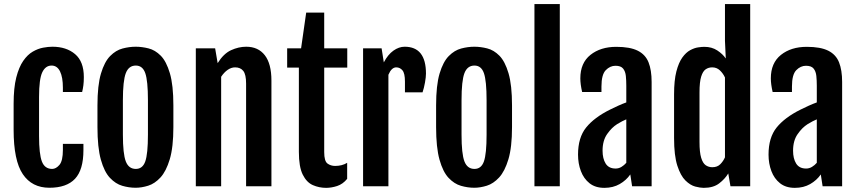

<svg xmlns="http://www.w3.org/2000/svg" viewBox="-20 -908 4187 936"><path d="M46.4 -275.4V-402.3Q46.4 -479.5 59.3 -530.3Q72.3 -581.1 93.3 -611.3Q114.3 -641.6 139.6 -656.2Q165 -670.9 189.9 -675.5Q214.8 -680.2 235.4 -680.2Q303.7 -680.2 346.2 -644Q388.7 -607.9 388.7 -532.2Q388.7 -509.3 386.5 -492.2Q384.3 -475.1 380.4 -459.5H286.6V-480.5Q286.6 -531.2 272.7 -559.8Q258.8 -588.4 231.4 -588.4Q201.7 -588.4 186 -555.4Q170.4 -522.5 170.4 -435.5V-244.6Q170.4 -156.7 184.3 -120.6Q198.2 -84.5 234.4 -84.5Q252.9 -84.5 269.8 -104.2Q286.6 -124 286.6 -177.2V-206.5H386.7V-175.8Q386.7 -80.1 345.7 -36.4Q304.7 7.3 220.7 7.3Q135.7 7.3 91.1 -59.1Q46.4 -125.5 46.4 -275.4Z M641.1 7.3Q608.9 7.3 576.2 -2.2Q543.5 -11.7 515.9 -41Q488.3 -70.3 471.7 -129.6Q455.1 -189 455.1 -288.6V-394Q455.1 -492.2 472.2 -549.6Q489.3 -606.9 517.1 -635Q544.9 -663.1 577.6 -671.6Q610.4 -680.2 641.6 -680.2Q671.9 -680.2 704.1 -672.1Q736.3 -664.1 763.7 -636.5Q791 -608.9 808.1 -551Q825.2 -493.2 825.2 -394V-288.6Q825.2 -190.4 807.6 -131.6Q790 -72.8 762.2 -42.7Q734.4 -12.7 702.4 -2.7Q670.4 7.3 641.1 7.3ZM642.1 -84.5Q675.3 -84.5 688.2 -121.1Q701.2 -157.7 701.2 -252V-419.4Q701.2 -514.2 688.2 -551.3Q675.3 -588.4 642.1 -588.4Q607.4 -588.4 593.3 -551.3Q579.1 -514.2 579.1 -419.4V-252Q579.1 -157.7 593.3 -121.1Q607.4 -84.5 642.1 -84.5Z M934.6 -672.4H1028.8L1041 -600.6V-600.1Q1069.8 -646.5 1106.4 -663.3Q1143.1 -680.2 1180.2 -680.2Q1238.8 -680.2 1271 -638.7Q1303.2 -597.2 1303.2 -515.1V0H1179.7V-500.5Q1179.7 -544.9 1166 -562.3Q1152.3 -579.6 1126 -579.6Q1107.4 -579.6 1089.8 -567.4Q1072.3 -555.2 1058.1 -533.7V0H934.6Z M1437 -578.6H1379.9V-672.4H1447.8L1472.7 -846.7H1560.5V-672.4H1672.9V-578.6H1560.5V-166.5Q1560.5 -122.6 1576.4 -110.8Q1592.3 -99.1 1613.8 -99.1Q1647.9 -99.1 1672.4 -114.3V-36.1Q1651.4 -10.3 1623.5 -1.2Q1595.7 7.8 1569.8 7.8Q1535.6 7.8 1505.1 -5.6Q1474.6 -19 1455.8 -56.9Q1437 -94.7 1437 -167.5Z M1750 -672.4H1840.3L1851.1 -604Q1871.1 -642.1 1897.9 -661.1Q1924.8 -680.2 1952.6 -680.2Q2056.6 -680.2 2056.6 -549.3Q2056.6 -532.7 2051.8 -505.6Q2046.9 -478.5 2040 -458H1954.1V-510.3Q1954.1 -550.8 1941.9 -565.2Q1929.7 -579.6 1911.6 -579.6Q1888.7 -579.6 1873.5 -543.5V0H1750Z M2292 7.3Q2259.8 7.3 2227.1 -2.2Q2194.3 -11.7 2166.7 -41Q2139.2 -70.3 2122.6 -129.6Q2106 -189 2106 -288.6V-394Q2106 -492.2 2123 -549.6Q2140.1 -606.9 2168 -635Q2195.8 -663.1 2228.5 -671.6Q2261.2 -680.2 2292.5 -680.2Q2322.8 -680.2 2355 -672.1Q2387.2 -664.1 2414.6 -636.5Q2441.9 -608.9 2459 -551Q2476.1 -493.2 2476.1 -394V-288.6Q2476.1 -190.4 2458.5 -131.6Q2440.9 -72.8 2413.1 -42.7Q2385.3 -12.7 2353.3 -2.7Q2321.3 7.3 2292 7.3ZM2293 -84.5Q2326.2 -84.5 2339.1 -121.1Q2352.1 -157.7 2352.1 -252V-419.4Q2352.1 -514.2 2339.1 -551.3Q2326.2 -588.4 2293 -588.4Q2258.3 -588.4 2244.1 -551.3Q2230 -514.2 2230 -419.4V-252Q2230 -157.7 2244.1 -121.1Q2258.3 -84.5 2293 -84.5Z M2585.4 -888.2H2709V0H2585.4Z M2953.6 -373.5Q2972.2 -382.8 2993.7 -392.6Q3015.1 -402.3 3033.2 -408.7V-490.2Q3033.2 -515.6 3031 -537.6Q3028.8 -559.6 3017.8 -573.5Q3006.8 -587.4 2980.5 -587.4Q2954.1 -587.4 2933.1 -565.9Q2912.1 -544.4 2912.1 -486.3V-459.5H2817.9Q2809.1 -497.6 2809.1 -525.9Q2809.1 -601.1 2858.4 -640.4Q2907.7 -679.7 2984.4 -679.7Q3051.3 -679.7 3088.9 -660.9Q3126.5 -642.1 3141.6 -604.2Q3156.7 -566.4 3156.7 -508.3V0H3061.5L3052.7 -57.6Q3033.2 -29.3 3001 -10.7Q2968.8 7.8 2926.3 7.8Q2882.3 7.8 2854 -14.6Q2825.7 -37.1 2811.8 -74Q2797.9 -110.8 2797.9 -154.3Q2797.9 -237.3 2837.4 -286.4Q2877 -335.4 2953.6 -373.5ZM2981 -86.4Q2996.6 -86.4 3009.8 -94.5Q3022.9 -102.5 3033.2 -114.3V-326.2Q3023.9 -322.3 3013.2 -316.9Q3002.4 -311.5 2988.3 -302.7Q2962.4 -286.6 2939.9 -254.6Q2917.5 -222.7 2917.5 -173.3Q2917.5 -134.8 2932.6 -110.6Q2947.8 -86.4 2981 -86.4Z M3266.1 -234.9V-448.2Q3266.1 -516.1 3277.3 -559.6Q3288.6 -603 3306.4 -627.7Q3324.2 -652.3 3344.5 -663.3Q3364.7 -674.3 3383.3 -677Q3401.9 -679.7 3413.6 -679.7Q3450.2 -679.7 3477.1 -661.9Q3503.9 -644 3517.6 -623.5L3518.1 -624L3514.2 -709V-888.2H3637.2V0H3541L3530.3 -62.5Q3514.2 -35.6 3485.8 -13.9Q3457.5 7.8 3410.6 7.8Q3393.6 7.8 3369.4 1.5Q3345.2 -4.9 3321.5 -28.1Q3297.9 -51.3 3282 -100.3Q3266.1 -149.4 3266.1 -234.9ZM3514.2 -141.1V-530.3Q3504.9 -550.3 3489.5 -564.9Q3474.1 -579.6 3452.1 -579.6Q3434.1 -579.6 3420.2 -570.1Q3406.2 -560.5 3398.2 -534.4Q3390.1 -508.3 3390.1 -458V-215.3Q3390.1 -165.5 3398.2 -138.9Q3406.2 -112.3 3420.4 -102.5Q3434.6 -92.8 3452.6 -92.8Q3477.1 -92.8 3491.7 -107.7Q3506.3 -122.6 3514.2 -141.1Z M3882.3 -373.5Q3900.9 -382.8 3922.4 -392.6Q3943.8 -402.3 3961.9 -408.7V-490.2Q3961.9 -515.6 3959.7 -537.6Q3957.5 -559.6 3946.5 -573.5Q3935.5 -587.4 3909.2 -587.4Q3882.8 -587.4 3861.8 -565.9Q3840.8 -544.4 3840.8 -486.3V-459.5H3746.6Q3737.8 -497.6 3737.8 -525.9Q3737.8 -601.1 3787.1 -640.4Q3836.4 -679.7 3913.1 -679.7Q3980 -679.7 4017.6 -660.9Q4055.2 -642.1 4070.3 -604.2Q4085.4 -566.4 4085.4 -508.3V0H3990.2L3981.4 -57.6Q3961.9 -29.3 3929.7 -10.7Q3897.5 7.8 3855 7.8Q3811 7.8 3782.7 -14.6Q3754.4 -37.1 3740.5 -74Q3726.6 -110.8 3726.6 -154.3Q3726.6 -237.3 3766.1 -286.4Q3805.7 -335.4 3882.3 -373.5ZM3909.7 -86.4Q3925.3 -86.4 3938.5 -94.5Q3951.7 -102.5 3961.9 -114.3V-326.2Q3952.6 -322.3 3941.9 -316.9Q3931.2 -311.5 3917 -302.7Q3891.1 -286.6 3868.7 -254.6Q3846.2 -222.7 3846.2 -173.3Q3846.2 -134.8 3861.3 -110.6Q3876.5 -86.4 3909.7 -86.4Z"/></svg>

Font: Fjalla One
Style: Regular
Weight: 400
Designer: Irina Smirnova, Eben Sorkin
Foundry: Sorkin Type
Version: Version 1.002; ttfautohint (v1.8.4.7-5d5b);gftools[0.9.25]